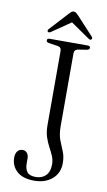

<svg xmlns="http://www.w3.org/2000/svg" viewBox="-96 -900 533 957"><g transform="rotate(10 171.0 -422.0)"><path d="M274.5 -100Q274.5 -49 239.2 -19Q204 11 148.5 11Q91 11 61 -16.2Q31 -43.5 31 -85.5Q31 -105.5 40.5 -117.8Q50 -130 67.5 -130Q80.5 -130 89 -119.5Q97.5 -109 97.5 -92.5V-66.5Q97.5 -40 109.5 -24.2Q121.5 -8.5 153 -8.5Q184 -8.5 203.5 -27.5Q223 -46.5 223 -84Q223 -107 214.5 -126.5Q206 -146 194.8 -166.8Q183.5 -187.5 175 -213.2Q166.5 -239 166.5 -275.5V-647.5Q166.5 -667.5 148.5 -670.5L101.5 -677.5Q89.5 -680 89.5 -689Q89.5 -699 102.5 -699H295Q308 -699 308 -689Q308 -680.5 295.5 -677.5L251 -670.5Q232 -667 232 -648.5V-280Q232 -238 242.5 -210.5Q253 -183 263.8 -158Q274.5 -133 274.5 -100ZM104 -734.5Q93.5 -727 88 -731.5Q81.5 -737 89.5 -746L175.5 -839.5Q181.5 -846 186.2 -849.8Q191 -853.5 197.5 -853.5Q204.5 -853.5 209.2 -849.8Q214 -846 220.5 -839.5L307 -746Q314.5 -737.5 307.5 -731.5Q302 -726.5 291.5 -734.5L198 -799Z"/></g></svg>

Font: Fraunces 144pt Soft Light
Style: Regular
Weight: 300
Version: Version 1.000;[0bf87f6ff]